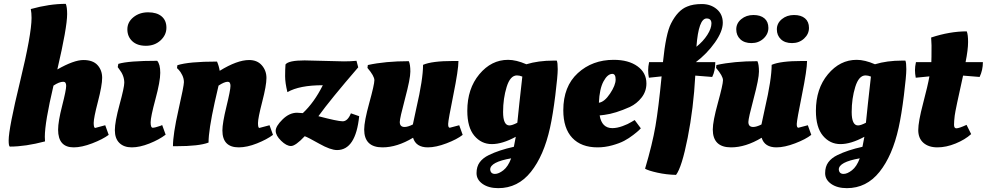

<svg xmlns="http://www.w3.org/2000/svg" viewBox="-20 -754 5129 998"><path d="M329 -681Q329 -611 278 -393Q364 -442 413.5 -442Q463 -442 487 -415.5Q511 -389 511 -349.5Q511 -310 489 -225.5Q467 -141 467 -115Q467 -89 475 -89L527 -103L545 -53Q514 -30 459.5 -9Q405 12 363 12Q282 12 282 -80Q282 -122 303 -204Q324 -286 324 -307.5Q324 -329 309 -329Q288 -329 258 -309Q213 -118 213 -43L214 -19Q112 8 31 8Q25 5 25 -24Q25 -86 84.5 -331Q144 -576 144 -661Q144 -687 140 -707Q237 -734 322 -734Q329 -717 329 -681Z M814 -100 823 -104 841 -54Q807 -28 756.5 -8Q706 12 665 12Q624 12 600.5 -11Q577 -34 577 -77.5Q577 -121 601.5 -210.5Q626 -300 626 -324Q626 -361 600 -394L592 -405L595 -422Q647 -438 797 -438Q813 -420 813 -375.5Q813 -331 788 -238.5Q763 -146 763 -118Q763 -90 774 -90Q785 -90 814 -100ZM738.5 -516Q693 -516 667.5 -540Q642 -564 642 -601.5Q642 -639 673.5 -664.5Q705 -690 750 -690Q795 -690 820 -669Q845 -648 845 -610Q845 -572 814.5 -544Q784 -516 738.5 -516Z M896 6H879Q879 -56 907.5 -182Q936 -308 936 -327Q936 -346 927 -364Q918 -382 909 -391L900 -400L902 -415Q961 -434 1108 -434Q1118 -411 1122 -386Q1213 -442 1275 -442Q1317 -442 1341 -414.5Q1365 -387 1365 -348.5Q1365 -310 1343 -225Q1321 -140 1321 -114.5Q1321 -89 1328 -89L1381 -103L1399 -53Q1367 -29 1315.5 -8.5Q1264 12 1221 12Q1136 12 1136 -76Q1136 -114 1157 -200Q1178 -286 1178 -307.5Q1178 -329 1164 -329Q1146 -329 1116 -309Q1112 -291 1096 -222Q1064 -77 1064 -13Q1015 6 896 6Z M1563 -440 1768 -435Q1803 -435 1833 -438L1842 -404Q1697 -236 1635 -150Q1734 -124 1760.5 -123.5Q1787 -123 1804 -165L1847 -150Q1829 26 1732 26Q1698 26 1639.5 -7Q1581 -40 1564 -46Q1516 5 1492.5 5Q1469 5 1441 -22.5Q1413 -50 1413 -74Q1413 -98 1448.5 -133Q1484 -168 1524 -168Q1534 -168 1554 -166Q1613 -221 1658 -311Q1536 -311 1474 -275Q1462 -323 1462 -358Q1462 -393 1464 -419Q1480 -440 1563 -440Z M1890 -401 1892 -416Q1983 -436 2105 -436Q2113 -419 2113 -382Q2113 -345 2085.5 -242Q2058 -139 2058 -120Q2058 -94 2083 -94Q2100 -94 2126 -107Q2129 -123 2144 -191Q2179 -342 2179 -417Q2225 -437 2336 -437H2363Q2363 -392 2336.5 -261Q2310 -130 2309.5 -110Q2309 -90 2318 -90L2367 -103L2385 -53Q2356 -30 2301 -9Q2246 12 2204 12Q2142 12 2127 -38Q2044 12 1968 12Q1873 12 1873 -81Q1873 -123 1899.5 -219Q1926 -315 1926 -337Q1926 -359 1890 -401Z M2661 -43Q2591 -5 2536.5 -5Q2482 -5 2445.5 -48.5Q2409 -92 2409 -178Q2409 -293 2471.5 -368Q2534 -443 2621 -443Q2663 -443 2716 -420Q2778 -439 2857 -439H2874Q2879 -429 2879 -394.5Q2879 -360 2866.5 -259Q2854 -158 2839 -90Q2807 55 2739.5 139.5Q2672 224 2570 224Q2520 224 2488.5 202Q2457 180 2457 146Q2457 112 2473.5 89.5Q2490 67 2521 52Q2574 26 2651 9ZM2667 -362Q2632 -362 2613.5 -302Q2595 -242 2595 -172Q2595 -102 2628 -102Q2642 -102 2669 -116Q2677 -197 2695 -356Q2680 -362 2667 -362ZM2553 150Q2572 150 2596.5 131Q2621 112 2637 69Q2528 88 2528 127Q2530 150 2553 150Z M2908 -181Q2908 -305 2983.5 -374Q3059 -443 3170 -443Q3247 -443 3293.5 -409.5Q3340 -376 3340 -320Q3340 -279 3315 -247Q3290 -215 3254 -198Q3178 -164 3122 -157L3097 -154Q3108 -88 3163 -88Q3187 -88 3216 -98.5Q3245 -109 3262 -120L3279 -130L3311 -87Q3311 -87 3300 -76Q3294 -70 3271.5 -52.5Q3249 -35 3224.5 -22Q3200 -9 3162 1.5Q3124 12 3086 12Q3001 12 2954.5 -37.5Q2908 -87 2908 -181ZM3163 -370Q3138 -370 3117 -331Q3096 -292 3093 -220Q3122 -224 3151 -267.5Q3180 -311 3180 -340.5Q3180 -370 3163 -370Z M3682 -354 3594 -361Q3585 -192 3554.5 -38Q3524 116 3494 155Q3444 154 3397 143.5Q3350 133 3333 123Q3371 -5 3387 -98.5Q3403 -192 3419 -357L3353 -350Q3349 -369 3349 -388.5Q3349 -408 3354 -431H3426Q3441 -580 3468 -632Q3503 -701 3552 -720Q3582 -733 3628 -733Q3674 -733 3705.5 -706.5Q3737 -680 3737 -635.5Q3737 -591 3696 -533Q3655 -475 3597 -431H3698Q3698 -386 3682 -354ZM3653 -658Q3611 -658 3600 -511Q3635 -539 3656.5 -572.5Q3678 -606 3678 -632Q3678 -658 3653 -658Z M4097 -530Q4060 -530 4039 -550Q4018 -570 4018 -601.5Q4018 -633 4044 -654.5Q4070 -676 4107 -676Q4144 -676 4164.5 -658.5Q4185 -641 4185 -609Q4185 -577 4159.5 -553.5Q4134 -530 4097 -530ZM3886 -530Q3849 -530 3828 -550Q3807 -570 3807 -601.5Q3807 -633 3833 -654.5Q3859 -676 3896 -676Q3933 -676 3953.5 -658.5Q3974 -641 3974 -609Q3974 -577 3948.5 -553.5Q3923 -530 3886 -530ZM3702 -401 3704 -416Q3795 -436 3917 -436Q3925 -419 3925 -382Q3925 -345 3897.5 -242Q3870 -139 3870 -120Q3870 -94 3895 -94Q3912 -94 3938 -107Q3941 -123 3956 -191Q3991 -342 3991 -417Q4037 -437 4148 -437H4175Q4175 -392 4148.5 -261Q4122 -130 4121.5 -110Q4121 -90 4130 -90L4179 -103L4197 -53Q4168 -30 4113 -9Q4058 12 4016 12Q3954 12 3939 -38Q3856 12 3780 12Q3685 12 3685 -81Q3685 -123 3711.5 -219Q3738 -315 3738 -337Q3738 -359 3702 -401Z M4473 -43Q4403 -5 4348.5 -5Q4294 -5 4257.5 -48.5Q4221 -92 4221 -178Q4221 -293 4283.5 -368Q4346 -443 4433 -443Q4475 -443 4528 -420Q4590 -439 4669 -439H4686Q4691 -429 4691 -394.5Q4691 -360 4678.5 -259Q4666 -158 4651 -90Q4619 55 4551.5 139.5Q4484 224 4382 224Q4332 224 4300.5 202Q4269 180 4269 146Q4269 112 4285.5 89.5Q4302 67 4333 52Q4386 26 4463 9ZM4479 -362Q4444 -362 4425.5 -302Q4407 -242 4407 -172Q4407 -102 4440 -102Q4454 -102 4481 -116Q4489 -197 4507 -356Q4492 -362 4479 -362ZM4365 150Q4384 150 4408.5 131Q4433 112 4449 69Q4340 88 4340 127Q4342 150 4365 150Z M5072 -354 4986 -361Q4946 -182 4942.5 -153Q4939 -124 4939 -105.5Q4939 -87 4951 -87Q4965 -87 5004 -105L5028 -57Q4996 -28 4947 -8Q4898 12 4852.5 12Q4807 12 4780 -11.5Q4753 -35 4753 -78Q4753 -121 4778 -216Q4803 -311 4811 -357Q4787 -355 4740 -350Q4736 -371 4736 -389.5Q4736 -408 4741 -431H4821Q4822 -444 4822 -518L4820 -559Q4917 -591 5005 -591Q5012 -575 5012 -535.5Q5012 -496 4999 -431H5089Q5089 -390 5072 -354Z"/></svg>

Font: Oleo Script
Style: Bold
Weight: 700
Designer: Soytutype
Foundry: Soytutype
Version: Version 1.002